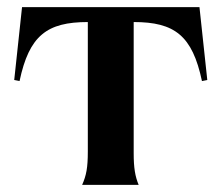

<svg xmlns="http://www.w3.org/2000/svg" viewBox="-20 -520 623 540"><path d="M211 0H370C360 -24 356 -48 356 -89V-458C471 -458 521 -420 548 -292L563 -295L541 -500H42L20 -295L35 -292C62 -420 112 -458 227 -458V-94C227 -49 223 -27 211 0Z"/></svg>

Font: Sinistre
Style: Bold
Weight: 700
Designer: Jules Durand
Foundry: Collletttivo
Version: Version 69.420;Glyphs 3.2 (3217)